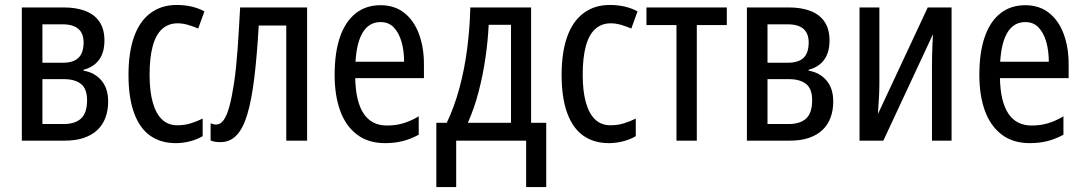

<svg xmlns="http://www.w3.org/2000/svg" viewBox="-20 -567 4368 774"><path d="M401 -404Q401 -355 379 -325.5Q357 -296 317 -286V-282Q361 -275 388.5 -243Q416 -211 416 -158Q416 -122 405 -92.5Q394 -63 372 -42.5Q350 -22 317.5 -11Q285 0 241 0H68V-537H237Q288 -537 325 -522.5Q362 -508 381.5 -478.5Q401 -449 401 -404ZM331 -163Q331 -209 306.5 -228.5Q282 -248 237 -248H151V-67H236Q283 -67 307 -89.5Q331 -112 331 -163ZM317 -396Q317 -432 296 -450.5Q275 -469 232 -469H151V-314H232Q276 -314 296.5 -334Q317 -354 317 -396Z M689 10Q628 10 585.5 -20Q543 -50 520.5 -111.5Q498 -173 498 -265Q498 -356 520.5 -419Q543 -482 587 -514.5Q631 -547 692 -547Q726 -547 754.5 -540Q783 -533 804 -521L779 -452Q758 -461 737 -467Q716 -473 696 -473Q659 -473 633.5 -450Q608 -427 595.5 -380.5Q583 -334 583 -266Q583 -199 596 -153.5Q609 -108 633.5 -85Q658 -62 695 -62Q723 -62 748 -69.5Q773 -77 797 -89V-18Q775 -5 746.5 2.5Q718 10 689 10Z M1218 0H1134V-464H1023Q1016 -341 1005 -252Q994 -163 977 -106Q960 -49 933.5 -21.5Q907 6 869 6Q858 6 847.5 4.5Q837 3 829 -1V-70Q833 -68 839 -66.5Q845 -65 852 -65Q869 -65 882 -83.5Q895 -102 905 -139Q915 -176 923.5 -232.5Q932 -289 937.5 -365Q943 -441 948 -537H1218Z M1514 -546Q1571 -546 1610 -515Q1649 -484 1669 -430Q1689 -376 1689 -308V-252H1412Q1414 -157 1446 -109Q1478 -61 1540 -61Q1575 -61 1605.5 -70Q1636 -79 1668 -98V-24Q1637 -7 1604.5 1.5Q1572 10 1532 10Q1464 10 1418.5 -25Q1373 -60 1351 -121.5Q1329 -183 1329 -265Q1329 -355 1350.5 -417.5Q1372 -480 1413.5 -513Q1455 -546 1514 -546ZM1514 -478Q1469 -478 1443.5 -438Q1418 -398 1413 -318H1609Q1609 -363 1598.5 -399Q1588 -435 1567.5 -456.5Q1547 -478 1514 -478Z M2121 -537V-72H2182V187H2101V0H1819V187H1739V-72H1781Q1812 -137 1832.5 -213.5Q1853 -290 1863.5 -372.5Q1874 -455 1876 -537ZM1950 -467Q1947 -403 1937 -334Q1927 -265 1909.5 -197.5Q1892 -130 1866 -72H2040V-467Z M2435 10Q2374 10 2331.5 -20Q2289 -50 2266.5 -111.5Q2244 -173 2244 -265Q2244 -356 2266.5 -419Q2289 -482 2333 -514.5Q2377 -547 2438 -547Q2472 -547 2500.5 -540Q2529 -533 2550 -521L2525 -452Q2504 -461 2483 -467Q2462 -473 2442 -473Q2405 -473 2379.5 -450Q2354 -427 2341.5 -380.5Q2329 -334 2329 -266Q2329 -199 2342 -153.5Q2355 -108 2379.5 -85Q2404 -62 2441 -62Q2469 -62 2494 -69.5Q2519 -77 2543 -89V-18Q2521 -5 2492.5 2.5Q2464 10 2435 10Z M2910 -466H2789V0H2707V-466H2586V-537H2910Z M3324 -404Q3324 -355 3302 -325.5Q3280 -296 3240 -286V-282Q3284 -275 3311.5 -243Q3339 -211 3339 -158Q3339 -122 3328 -92.5Q3317 -63 3295 -42.5Q3273 -22 3240.5 -11Q3208 0 3164 0H2991V-537H3160Q3211 -537 3248 -522.5Q3285 -508 3304.5 -478.5Q3324 -449 3324 -404ZM3254 -163Q3254 -209 3229.5 -228.5Q3205 -248 3160 -248H3074V-67H3159Q3206 -67 3230 -89.5Q3254 -112 3254 -163ZM3240 -396Q3240 -432 3219 -450.5Q3198 -469 3155 -469H3074V-314H3155Q3199 -314 3219.5 -334Q3240 -354 3240 -396Z M3525 -229Q3525 -215 3524.5 -200Q3524 -185 3523 -169.5Q3522 -154 3521 -138Q3520 -122 3519 -107L3720 -537H3816V0H3737V-300Q3737 -319 3737.5 -342Q3738 -365 3739 -387.5Q3740 -410 3741 -429L3541 0H3445V-537H3525Z M4113 -546Q4170 -546 4209 -515Q4248 -484 4268 -430Q4288 -376 4288 -308V-252H4011Q4013 -157 4045 -109Q4077 -61 4139 -61Q4174 -61 4204.5 -70Q4235 -79 4267 -98V-24Q4236 -7 4203.5 1.5Q4171 10 4131 10Q4063 10 4017.5 -25Q3972 -60 3950 -121.5Q3928 -183 3928 -265Q3928 -355 3949.5 -417.5Q3971 -480 4012.5 -513Q4054 -546 4113 -546ZM4113 -478Q4068 -478 4042.5 -438Q4017 -398 4012 -318H4208Q4208 -363 4197.5 -399Q4187 -435 4166.5 -456.5Q4146 -478 4113 -478Z"/></svg>

Font: Noto Sans Display Condensed
Style: Regular
Weight: 400
Width: 3
Designer: Monotype Design Team
Foundry: Monotype Imaging Inc.
Version: Version 2.003